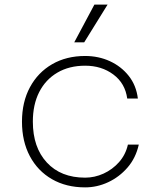

<svg xmlns="http://www.w3.org/2000/svg" viewBox="-20 -798 690 830"><path d="M348 12Q266 12 204.5 -23.5Q143 -59 109 -123Q75 -187 75 -272Q75 -357 109.5 -421Q144 -485 205.5 -520.5Q267 -556 348 -556Q406 -556 455 -533.5Q504 -511 536.5 -470Q569 -429 576 -372H530Q521 -438 470 -476Q419 -514 348 -514Q279 -514 228 -484Q177 -454 149.5 -400Q122 -346 122 -272Q122 -161 182.5 -95.5Q243 -30 348 -30Q389 -30 427.5 -47.5Q466 -65 494.5 -97Q523 -129 533 -173H580Q567 -115 531.5 -74Q496 -33 448 -10.5Q400 12 348 12ZM301 -615 388 -778H445L344 -615Z"/></svg>

Font: Azeret Mono Thin Thin
Style: Regular
Weight: 250
Version: Version 1.002